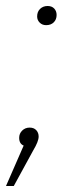

<svg xmlns="http://www.w3.org/2000/svg" viewBox="-40 -480 244 641"><path d="M114 -396Q101 -396 92.5 -404.5Q84 -413 84 -425Q84 -441 94 -450.5Q104 -460 119 -460Q133 -460 141 -451.5Q149 -443 149 -430Q149 -415 139.5 -405.5Q130 -396 114 -396ZM59 -54Q73 -54 81 -45.5Q89 -37 89 -24Q89 -8 71 22L6 141H-20L39 6Q24 0 24 -20Q24 -34 34 -44Q44 -54 59 -54Z"/></svg>

Font: Fira Sans UltraLight
Style: Italic
Weight: 200
Italic angle: -8°
Designer: Carrois Corporate & Edenspiekermann AG
Foundry: Carrois Corporate GbR & Edenspiekermann AG
Version: Version 4.203;PS 004.203;hotconv 1.0.88;makeotf.lib2.5.64775